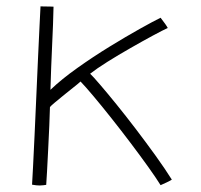

<svg xmlns="http://www.w3.org/2000/svg" viewBox="-20 -552 618 590"><path d="M473.5 17Q459.5 -5.5 435 -39.8Q410.5 -74 381.2 -112.8Q352 -151.5 322.2 -189Q292.5 -226.5 267.5 -256.2Q242.5 -286 227.5 -301.5Q220.5 -295 206.2 -283.8Q192 -272.5 176.5 -260Q161 -247.5 148.8 -237.2Q136.5 -227 133.5 -223Q133 -201.5 131.5 -165.8Q130 -130 128 -92.2Q126 -54.5 124.5 -24.5Q123 5.5 122 16Q118.5 16.5 113.5 17.2Q108.5 18 102 18Q92 18 78.5 15.5Q79.5 1.5 81.5 -39Q83.5 -79.5 86.2 -135.8Q89 -192 91.5 -253.8Q94 -315.5 96.8 -372.8Q99.5 -430 101.5 -472.8Q103.5 -515.5 104.5 -532.5Q107.5 -532.5 113.2 -532.2Q119 -532 125.5 -532Q131.5 -532 137 -531.8Q142.5 -531.5 144.5 -531.5Q143.5 -481 140.2 -413.5Q137 -346 135 -276Q169.5 -309 217.8 -343.2Q266 -377.5 316.5 -408.5Q367 -439.5 409 -463Q451 -486.5 473.5 -497.5Q491 -475 495.5 -466Q481 -459.5 449.5 -442.5Q418 -425.5 380.8 -404.2Q343.5 -383 309.8 -361.8Q276 -340.5 257 -325.5Q265.5 -317.5 287 -292.5Q308.5 -267.5 337.5 -231.8Q366.5 -196 397.8 -155Q429 -114 458 -73.8Q487 -33.5 508 0Q505.5 2 492.8 8.2Q480 14.5 473.5 17Z"/></svg>

Font: Grandstander Thin
Style: Regular
Weight: 100
Designer: Tyler Finck
Foundry: Etcetera Type Co
Version: Version 1.200; ttfautohint (v1.8.3)